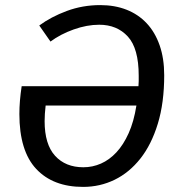

<svg xmlns="http://www.w3.org/2000/svg" viewBox="-20 -721 709 753"><path d="M306 12Q188 12 122 -58.5Q56 -129 56 -274Q56 -324 65 -383H523Q524 -393 524 -403V-424Q524 -531 481.5 -577.5Q439 -624 369 -624Q321 -624 269 -605.5Q217 -587 178 -558L134 -621Q180 -655 242 -678Q304 -701 373 -701Q430 -701 476 -683Q522 -665 555 -630Q588 -595 606 -543.5Q624 -492 624 -426Q624 -318 599 -236Q574 -154 530.5 -99Q487 -44 429.5 -16Q372 12 306 12ZM307 -65Q343 -65 376 -79.5Q409 -94 436.5 -123.5Q464 -153 484.5 -198.5Q505 -244 515 -307H159Q157 -290 156 -275Q155 -260 155 -246Q155 -155 196 -110Q237 -65 307 -65Z"/></svg>

Font: Yekcdsyqcyvpieeyorgstswgcgt
Style: Regular
Weight: 400
Italic angle: -8°
Designer: Carrois Corporate & Edenspiekermann
Foundry: Carrois Corporate GbR & Edenspiekermann AG
Version: Version 2.001